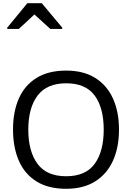

<svg xmlns="http://www.w3.org/2000/svg" viewBox="-20 -1164 821 1194"><path d="M720 -358Q720 -247 682.5 -164.5Q645 -82 572 -36Q499 10 391 10Q280 10 206.5 -36Q133 -82 97 -165Q61 -248 61 -359Q61 -469 97 -551Q133 -633 206.5 -679Q280 -725 392 -725Q499 -725 572 -679.5Q645 -634 682.5 -551.5Q720 -469 720 -358ZM156 -358Q156 -223 213 -145.5Q270 -68 391 -68Q513 -68 569 -145.5Q625 -223 625 -358Q625 -493 569 -569.5Q513 -646 392 -646Q271 -646 213.5 -569.5Q156 -493 156 -358ZM25 -984V-992L150 -1144H240L367 -992V-984H293L194 -1074L97 -984Z"/></svg>

Font: Noto Sans Tifinagh Adrar
Style: Regular
Weight: 400
Designer: JamraPatel
Foundry: JamraPatel LLC
Version: Version 2.006; ttfautohint (v1.8.4.7-5d5b)